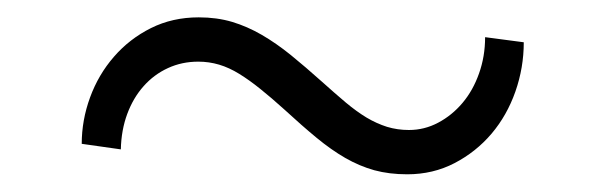

<svg xmlns="http://www.w3.org/2000/svg" viewBox="-20 -403 687 218"><path d="M574.7 -355Q574.7 -326.2 565.2 -299.1Q555.7 -272 538.1 -251.2Q520.5 -230.5 496.1 -217.8Q471.7 -205.1 442.4 -205.1Q421.9 -205.1 405 -209.7Q388.2 -214.4 372.1 -223.6Q356 -232.9 339.4 -246.6Q322.8 -260.3 302.7 -278.8Q288.1 -292 275.6 -302Q263.2 -312 251.7 -319.1Q240.2 -326.2 228.8 -329.6Q217.3 -333 205.1 -333Q186.5 -333 170.7 -325.7Q154.8 -318.4 143.1 -305.2Q131.3 -292 124.5 -273.7Q117.7 -255.4 117.2 -233.4L72.8 -239.7Q72.8 -266.6 82.3 -292.5Q91.8 -318.4 109.4 -338.6Q127 -358.9 151.4 -371.1Q175.8 -383.3 205.6 -383.3Q226.1 -383.3 243.4 -378.2Q260.7 -373 277.1 -363.5Q293.5 -354 310.1 -340.6Q326.7 -327.1 345.7 -310.1Q360.4 -296.9 372.6 -286.6Q384.8 -276.4 396.2 -269.5Q407.7 -262.7 419.4 -259Q431.2 -255.4 444.3 -255.4Q461.9 -255.4 477.5 -263.7Q493.2 -272 505.1 -286.1Q517.1 -300.3 523.9 -319.6Q530.8 -338.9 530.8 -360.8Z"/></svg>

Font: Ufes Sans Light
Style: Regular
Weight: 200
Designer: Ricardo Esteves & Thais Bronze
Foundry: ProDesignUfes - Ricardo Esteves, Thais Bronze (This is a derivative work, based on Roboto family, by Christian Robertson
Version: Version 2.0